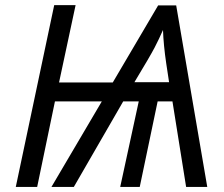

<svg xmlns="http://www.w3.org/2000/svg" viewBox="-20 -734 881 754"><path d="M644 -411.1 632.8 -484.9Q622.1 -557.6 620.1 -616.2Q604.5 -580.6 587.4 -547.6Q570.3 -514.6 507.8 -411.1ZM528.8 0H452.1L524.9 -335.9H463.9L270 0H182.1L379.9 -335.9H195.8L126 0H42L192.9 -713.9H276.9L211.9 -410.2H422.9L601.1 -712.9H671.9L793.9 0H710.9L657.2 -335.9H599.1Z"/></svg>

Font: OpenSans-Italic
Style: Italic
Weight: 400
Italic angle: -12°
Foundry: Ascender Corporation
Version: Version 1.10